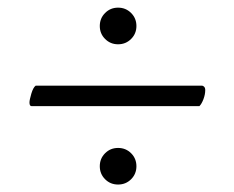

<svg xmlns="http://www.w3.org/2000/svg" viewBox="-20 -497 625 512"><path d="M260.3 -19Q246.1 -33.2 246.1 -53.7Q246.1 -74.2 260.3 -88.4Q274.4 -102.5 294.9 -102.5Q315.4 -102.5 329.6 -88.4Q343.8 -74.2 343.8 -53.7Q343.8 -33.2 329.6 -19Q315.4 -4.9 294.9 -4.9Q274.4 -4.9 260.3 -19ZM260.3 -393.1Q246.1 -407.2 246.1 -427.7Q246.1 -448.2 260.3 -462.4Q274.4 -476.6 294.9 -476.6Q315.4 -476.6 329.6 -462.4Q343.8 -448.2 343.8 -427.7Q343.8 -407.2 329.6 -393.1Q315.4 -378.9 294.9 -378.9Q274.4 -378.9 260.3 -393.1ZM64.5 -213.9Q58.6 -213.9 58.6 -223.6Q58.6 -230.5 63.5 -247.1Q68.4 -263.7 75.2 -268.6H518.6Q521.5 -268.6 524.4 -265.6Q527.3 -262.7 527.3 -256.8Q527.3 -245.1 522.5 -232.4Q517.6 -219.7 511.7 -213.9Z"/></svg>

Font: Amiri
Style: Regular
Weight: 400
Designer: Khaled Hosny
Version: Version 000.108